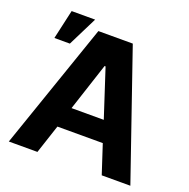

<svg xmlns="http://www.w3.org/2000/svg" viewBox="-136 -909 1021 1039"><g transform="rotate(20 374.0 -389.5)"><path d="M188.6 0 243.3 -165.8H504.6L558.9 0H723.7L473 -727.3H274.9L23.8 0ZM63.9 -610.8H153.1L237.2 -779.5H101.9ZM280.9 -285.9 371.1 -561.1H376.8L466.6 -285.9Z"/></g></svg>

Font: Margiela Sans
Style: Bold
Weight: 700
Designer: Stefan Endress, Andreas Faust
Version: Version 1.100;FEAKit 1.0